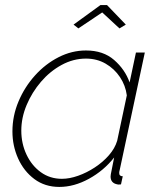

<svg xmlns="http://www.w3.org/2000/svg" viewBox="-20 -727 625 757"><path d="M214 10Q157 10 115.5 -21Q74 -52 51.5 -102Q29 -152 29 -209Q29 -270 53 -327Q77 -384 118 -429.5Q159 -475 211 -501.5Q263 -528 319 -528Q387 -528 430 -490.5Q473 -453 491 -402L516 -520H551L452 -57Q450 -50 450 -45Q450 -32 464 -32L457 0Q453 0 449.5 0.5Q446 1 443 0Q416 -5 416 -31Q416 -35 417 -40.5Q418 -46 421 -60.5Q424 -75 430 -106Q389 -54 330.5 -22Q272 10 214 10ZM224 -22Q254 -22 288 -34Q322 -46 354 -67Q386 -88 409.5 -115Q433 -142 442 -172L480 -351Q475 -390 453 -423Q431 -456 396.5 -476Q362 -496 319 -496Q269 -496 223 -471Q177 -446 141.5 -404.5Q106 -363 85 -313Q64 -263 64 -212Q64 -161 84.5 -117.5Q105 -74 141 -48Q177 -22 224 -22ZM270 -630 376 -707H402L476 -630L451 -615L383 -678L289 -615Z"/></svg>

Font: Raleway ExtraLight
Style: Italic
Weight: 200
Italic angle: -12°
Designer: Matt McInerney, Pablo Impallari, Rodrigo Fuenzalida
Foundry: Matt McInerney, Pablo Impallari, Rodrigo Fuenzalida
Version: Version 4.026